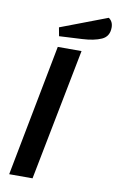

<svg xmlns="http://www.w3.org/2000/svg" viewBox="-94 -896 581 947"><g transform="rotate(10 197.0 -422.5)"><path d="M149 -660H268L139 0H22ZM394 -800Q394 -755 357 -738.5Q320 -722 261 -719L146 -713L138 -756L372 -845Q394 -830 394 -800Z"/></g></svg>

Font: Sansita
Style: Italic
Weight: 400
Italic angle: -11°
Designer: Pablo Cosgaya
Foundry: Omnibus-Type
Version: Version 1.006